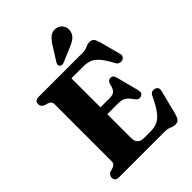

<svg xmlns="http://www.w3.org/2000/svg" viewBox="-265 -1045 1182 1182"><g transform="rotate(-45 326.0 -454.0)"><path d="M38.5 -670.5Q38.5 -700 73.5 -700H451.5Q480.5 -700 497.5 -708.8Q514.5 -717.5 533 -717.5Q551.5 -717.5 560.8 -707Q570 -696.5 577 -672.5L614.5 -532.5Q618.5 -518 612.2 -508.2Q606 -498.5 593.5 -495Q580.5 -492 569.5 -496.8Q558.5 -501.5 551 -517Q523.5 -568.5 500.5 -594.5Q477.5 -620.5 453.5 -629.2Q429.5 -638 399 -638H296V-385H375Q406 -385 419 -398Q432 -411 439.5 -445.5Q446 -470 467.5 -470.5Q489.5 -471 496 -445.5L535 -295.5Q542.5 -264.5 518.5 -256.5Q496 -249 481 -270.5Q458.5 -303.5 440 -314.5Q421.5 -325.5 385.5 -325.5H296V-119Q296 -62 352.5 -62H409.5Q442.5 -62 468.2 -73.2Q494 -84.5 518.2 -115.8Q542.5 -147 571 -207.5Q582.5 -235 610.5 -229.5Q642 -222.5 632.5 -187L592 -28.5Q585.5 -5 576 5.8Q566.5 16.5 547.5 16.5Q530 16.5 512.8 8.2Q495.5 0 466 0H73.5Q38.5 0 38.5 -29.5Q38.5 -52 61 -62L85 -69Q97 -73.5 103.5 -80.8Q110 -88 110 -101.5V-598.5Q110 -612 103.5 -619.2Q97 -626.5 85 -631L61 -638Q38.5 -648 38.5 -670.5ZM356 -861.5Q375 -893.5 397.2 -910.8Q419.5 -928 449 -922Q476 -916 489 -894.2Q502 -872.5 497 -850Q492.5 -823.5 473.5 -807.5Q454.5 -791.5 422.5 -779.5L330 -740Q321.5 -737 312.5 -737.8Q303.5 -738.5 298.5 -745Q293 -751.5 295 -759.5Q297 -767.5 302 -776Z"/></g></svg>

Font: Fraunces 72pt S050
Style: Bold
Weight: 700
Version: Version 1.000; ttfautohint (v1.8.3)